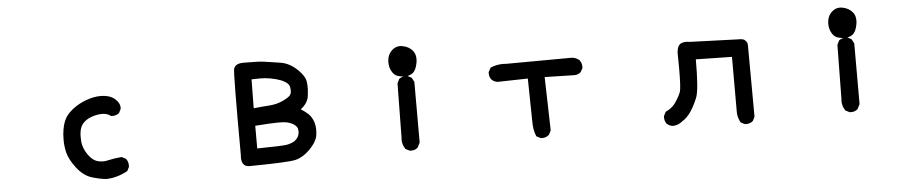

<svg xmlns="http://www.w3.org/2000/svg" viewBox="-39 -827 5077 1087"><g transform="rotate(-5 2500.0 -284.0)"><path d="M307.6 -226.6Q307.6 -289.1 325.2 -332Q338.9 -366.2 375.5 -395Q412.1 -423.8 456.1 -439.5Q500 -455.1 536.1 -455.1Q593.8 -455.1 623 -425.8Q645.5 -403.3 645.5 -379.9Q645.5 -374 644.5 -372.1L633.8 -350.6Q618.2 -336.9 596.7 -336.9Q593.8 -336.9 586.9 -336.9L585 -338.9Q565.4 -353.5 537.1 -353.5Q529.3 -353.5 520.5 -352.5Q461.9 -344.7 431.6 -314.5Q418 -300.8 411.6 -281.7Q405.3 -262.7 405.3 -232.4Q405.3 -223.6 406.2 -208Q407.2 -192.4 414.1 -173.3Q420.9 -154.3 431.6 -138.2Q442.4 -122.1 452.1 -112.3Q468.8 -95.7 486.3 -90.3Q503.9 -85 519 -85Q534.2 -85 548.8 -88.9Q581.1 -96.7 626 -100.6L649.4 -88.9Q663.1 -73.2 663.1 -50.8Q663.1 -47.9 663.1 -42L651.4 -18.6Q587.9 15.6 528.3 15.6H527.3Q489.3 11.7 445.3 -2Q400.4 -16.6 363.3 -64.5Q326.2 -112.3 315.4 -156.2Q307.6 -189.5 307.6 -226.6Z M1360.4 -572.3 1427.7 -571.3Q1453.1 -571.3 1476.6 -567.9Q1500 -564.5 1513.7 -562.5Q1540 -558.6 1571.3 -553.7Q1623 -544.9 1667 -501Q1704.1 -464.8 1708 -432.6Q1710 -418 1710 -406.7Q1710 -395.5 1710 -388.7Q1709 -374 1707 -356.4Q1703.1 -313.5 1660.2 -281.2Q1684.6 -266.6 1703.1 -249Q1737.3 -212.9 1737.3 -158.2Q1737.3 -141.6 1734.4 -123Q1726.6 -86.9 1687.5 -47.9Q1648.4 -8.8 1605.5 1.5Q1562.5 11.7 1342.8 13.7Q1324.2 13.7 1312.5 2.9Q1298.8 -10.7 1298.8 -39.1Q1298.8 -44.9 1299.8 -50.8Q1297.9 -520.5 1304.7 -543Q1313.5 -572.3 1360.4 -572.3ZM1636.7 -150.4Q1636.7 -154.3 1636.7 -160.2Q1636.7 -166 1634.8 -174.8Q1629.9 -189.5 1610.4 -201.2Q1591.8 -211.9 1567.4 -215.8Q1556.6 -217.8 1522.5 -217.8Q1488.3 -217.8 1395.5 -210.9V-82Q1538.1 -84 1562 -87.9Q1585.9 -91.8 1607.4 -103.5Q1633.8 -122.1 1636.7 -150.4ZM1601.6 -361.3Q1606.4 -366.2 1609.4 -372.1Q1612.3 -377.9 1612.8 -384.3Q1613.3 -390.6 1613.3 -395.5Q1613.3 -400.4 1611.3 -411.6Q1609.4 -422.9 1600.6 -431.6Q1574.2 -458 1502.9 -470.7Q1474.6 -475.6 1446.8 -475.6Q1418.9 -475.6 1397.5 -474.6L1395.5 -310.5Q1441.4 -315.4 1486.3 -318.4Q1531.2 -321.3 1571.3 -341.8Q1590.8 -351.6 1601.6 -361.3Z M2213.9 -60.5Q2213.9 -66.4 2214.8 -73.2L2218.8 -379.9L2230.5 -404.3Q2248 -417 2269.5 -417Q2272.5 -417 2278.3 -417L2301.8 -404.3L2314.5 -379.9V-35.2L2300.8 -7.8Q2291 1 2281.7 3.4Q2272.5 5.9 2266.6 5.9Q2260.7 5.9 2254.9 5.9L2231.4 -5.9Q2213.9 -31.2 2213.9 -60.5ZM2177.7 -502.9Q2177.7 -545.9 2206.1 -571.3Q2225.6 -588.9 2251 -588.9Q2258.8 -588.9 2267.6 -586.9Q2301.8 -580.1 2322.3 -555.7Q2337.9 -537.1 2337.9 -508.8Q2337.9 -498 2335.9 -486.3Q2328.1 -443.4 2307.6 -428.7Q2288.1 -415 2259.8 -415Q2242.2 -416 2220.7 -422.9Q2201.2 -429.7 2187.5 -457Q2177.7 -478.5 2177.7 -502.9Z M2956.1 -342.8 2785.2 -338.9Q2766.6 -340.8 2752 -353.5Q2738.3 -368.2 2738.3 -389.6Q2738.3 -392.6 2738.3 -398.4L2752 -422.9Q2786.1 -437.5 2823.2 -437.5Q2832 -437.5 2840.8 -436.5L3213.9 -438.5Q3235.4 -437.5 3255.9 -421.9Q3269.5 -405.3 3269.5 -383.8Q3269.5 -380.9 3269.5 -375L3256.8 -352.5Q3241.2 -338.9 3219.7 -338.9L3051.8 -342.8L3059.6 -39.1L3047.9 -15.6Q3030.3 0 3008.8 0Q3001 0 2999 -1L2975.6 -12.7Q2966.8 -34.2 2963.4 -54.2Q2960 -74.2 2960 -105.5Q2960 -136.7 2956.1 -342.8Z M4118.2 -50.8Q4118.2 -54.7 4118.2 -58.6V-364.3L3913.1 -368.2Q3913.1 -195.3 3896 -152.3Q3878.9 -109.4 3856.4 -75.2Q3833 -41 3805.7 -25.4Q3784.2 -5.9 3752 -3.9Q3732.4 -5.9 3717.8 -18.6Q3705.1 -33.2 3705.1 -54.7Q3705.1 -57.6 3705.1 -63.5L3717.8 -87.9Q3752.9 -102.5 3773.4 -131.8Q3794.9 -162.1 3806.6 -191.4Q3814.5 -211.9 3814.5 -327.1Q3814.5 -365.2 3813.5 -415Q3813.5 -415 3813.5 -416Q3817.4 -458 3839.8 -466.8Q3852.5 -471.7 3864.7 -471.7Q3877 -471.7 3886.7 -469.7L4163.1 -460Q4166 -460 4172.4 -460Q4178.7 -460 4187.5 -458Q4196.3 -456.1 4203.1 -448.2Q4213.9 -438.5 4213.9 -420.9Q4213.9 -419.9 4213.9 -418.9L4215.8 -15.6L4204.1 7.8Q4188.5 21.5 4167 21.5Q4164.1 21.5 4158.2 21.5L4134.8 9.8Q4118.2 -19.5 4118.2 -50.8Z M4713.9 -60.5Q4713.9 -66.4 4714.8 -73.2L4718.8 -379.9L4730.5 -404.3Q4748 -417 4769.5 -417Q4772.5 -417 4778.3 -417L4801.8 -404.3L4814.5 -379.9V-35.2L4800.8 -7.8Q4791 1 4781.7 3.4Q4772.5 5.9 4766.6 5.9Q4760.7 5.9 4754.9 5.9L4731.4 -5.9Q4713.9 -31.2 4713.9 -60.5ZM4677.7 -502.9Q4677.7 -545.9 4706.1 -571.3Q4725.6 -588.9 4751 -588.9Q4758.8 -588.9 4767.6 -586.9Q4801.8 -580.1 4822.3 -555.7Q4837.9 -537.1 4837.9 -508.8Q4837.9 -498 4835.9 -486.3Q4828.1 -443.4 4807.6 -428.7Q4788.1 -415 4759.8 -415Q4742.2 -416 4720.7 -422.9Q4701.2 -429.7 4687.5 -457Q4677.7 -478.5 4677.7 -502.9Z"/></g></svg>

Font: JasonHandwriting2
Style: SemiBold
Weight: 600
Version: Version 1.04.7